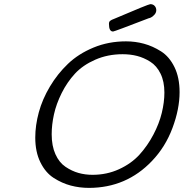

<svg xmlns="http://www.w3.org/2000/svg" viewBox="-20 -894 885 925"><path d="M149.9 -231Q149.9 -290 167 -353Q184.1 -416 220.5 -477.1Q256.8 -538.1 307.4 -586.4Q357.9 -634.8 430.4 -664.8Q502.9 -694.8 586.9 -694.8Q631.8 -694.8 673.8 -683.3Q715.8 -671.9 755.9 -646.5Q795.9 -621.1 820.6 -570.6Q845.2 -520 845.2 -450.2Q845.2 -369.1 811 -277.6Q776.9 -186 711.9 -118.2Q588.9 10.7 409.2 11.2Q363.3 11.2 321 0Q278.8 -11.2 239 -36.6Q199.2 -62 174.6 -112.1Q149.9 -162.1 149.9 -231ZM229 -247.1Q229 -190.9 247.1 -150.9Q265.1 -110.8 295.7 -90.3Q326.2 -69.8 358.2 -60.8Q390.1 -51.8 425.8 -51.8Q494.6 -51.8 553.7 -78.9Q612.8 -106 651.9 -148.9Q690.9 -191.9 719 -245.4Q747.1 -298.8 759.5 -350.3Q772 -401.9 772 -448.2Q772 -501.5 753.4 -539.3Q734.9 -577.1 703.9 -596.7Q672.9 -616.2 640.4 -624.5Q607.9 -632.8 570.8 -632.8Q499 -632.8 439 -606.4Q378.9 -580.1 341.1 -539.1Q303.2 -498 277.1 -445.6Q251 -393.1 240 -343Q229 -293 229 -247.1ZM504.9 -778.8Q504.9 -783.7 506.3 -787.8Q507.8 -792 512.5 -794.9Q517.1 -797.9 519 -798.8Q521 -799.8 529.8 -803.2Q695.8 -874 704.1 -874Q717.3 -874 725.1 -865.5Q732.9 -856.9 732.9 -845Q732.9 -833 723.9 -823Q714.8 -813 707 -809.6Q699.2 -806.2 696.8 -806.2Q530.8 -742.2 524.9 -742.2Q504.9 -741.7 504.9 -778.8Z"/></svg>

Font: CMU Concrete
Style: Italic
Weight: 500
Italic angle: -14.04°
Version: Version 0.7.0